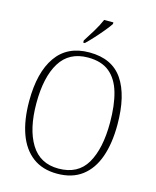

<svg xmlns="http://www.w3.org/2000/svg" viewBox="-135 -1023 913 1124"><g transform="rotate(15 321.0 -460.5)"><path d="M320 10Q231 10 171.5 -35Q112 -80 82.5 -162.5Q53 -245 53 -359Q53 -533 120.5 -629Q188 -725 321 -725Q459 -725 523.5 -630Q588 -535 588 -358Q588 -245 559 -162.5Q530 -80 470.5 -35Q411 10 320 10ZM320 -21Q438 -21 490.5 -111Q543 -201 543 -358Q543 -464 521.5 -539Q500 -614 451.5 -654Q403 -694 321 -694Q207 -694 152 -605.5Q97 -517 97 -358Q97 -202 152.5 -111.5Q208 -21 320 -21ZM270 -784Q292 -818 316 -857.5Q340 -897 354 -931H410V-921Q399 -904 376 -876Q353 -848 327 -819.5Q301 -791 280 -771H270Z"/></g></svg>

Font: Noto Serif SemiCondensed ExtraLight
Style: Regular
Weight: 200
Width: 4
Designer: Monotype Design Team
Foundry: Monotype Imaging Inc.
Version: Version 2.014